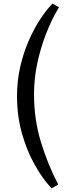

<svg xmlns="http://www.w3.org/2000/svg" viewBox="-20 -837 372 1061"><path d="M265 204Q217 153 173 75.5Q129 -2 101.5 -99Q74 -196 74 -306Q74 -390 91.5 -466.5Q109 -543 137.5 -609Q166 -675 200.5 -728Q235 -781 270 -817L306 -797Q266 -731 235 -651.5Q204 -572 186 -487Q168 -402 168 -317Q168 -178 205.5 -54Q243 70 302 183Z"/></svg>

Font: Literata 12pt
Style: Regular
Weight: 400
Designer: Latin by Veronika Burian and Jose Scaglione. Greek by Irene Vlachou. Cyrillic by Vera Evstafieva.
Foundry: TypeTogether
Version: Version 3.002